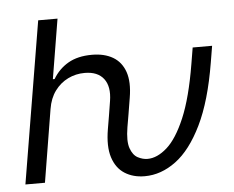

<svg xmlns="http://www.w3.org/2000/svg" viewBox="-52 -789 1048 860"><g transform="rotate(-5 472.0 -359.5)"><path d="M28.8 0 149.9 -727.5H236.8L192.4 -459H200.2Q226.1 -502.9 269 -527.8Q312 -552.7 376 -552.7Q431.6 -552.7 470 -530.3Q508.3 -507.8 524.2 -462.2Q540 -416.5 528.3 -346.7L516.1 -272.5H428.2L439 -339.8Q449.2 -403.8 422.1 -439.2Q395 -474.6 336.4 -474.6Q296.4 -474.6 261.5 -457.5Q226.6 -440.4 202.4 -407.7Q178.2 -375 170.4 -327.1L116.7 0ZM564.9 9.8Q512.7 9.8 474.9 -14.4Q437 -38.6 421.1 -88.4Q405.3 -138.2 418.5 -215.3L428.2 -272.5H516.1L506.3 -215.3Q496.1 -153.8 507.3 -121.6Q518.6 -89.4 540.5 -77.9Q562.5 -66.4 584 -66.4Q627.4 -66.4 671.6 -105.5Q715.8 -144.5 753.7 -233.6Q791.5 -322.8 816.4 -472.7L828.6 -545.9H916L903.8 -472.7Q875.5 -301.3 823.7 -195.1Q772 -88.9 705.3 -39.6Q638.7 9.8 564.9 9.8Z"/></g></svg>

Font: Inter 18pt
Style: Italic
Weight: 400
Italic angle: -9.3988°
Designer: Rasmus Andersson
Foundry: rsms
Version: Version 4.001;git-66647c0bb